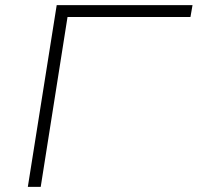

<svg xmlns="http://www.w3.org/2000/svg" viewBox="-20 -725 767 745"><path d="M88 0 200 -705H727L719 -659H242L138 0Z"/></svg>

Font: Nunito Sans 10pt Expanded ExtraLight
Style: Italic
Weight: 250
Width: 7
Italic angle: -9°
Designer: Vernon Adams
Foundry: Vernon Adams
Version: Version 3.101;gftools[0.9.27]